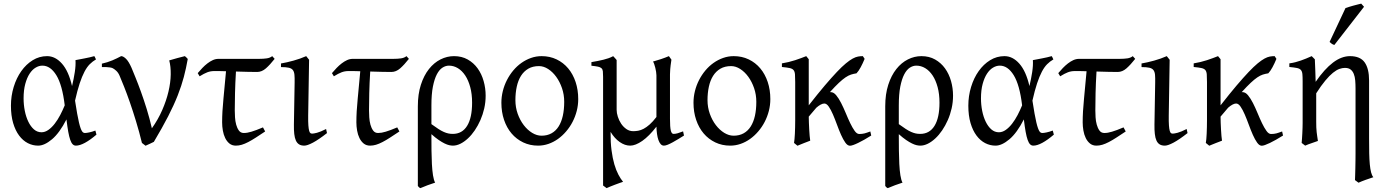

<svg xmlns="http://www.w3.org/2000/svg" viewBox="-20 -772 7491 1037"><path d="M204.1 -57.6Q223.1 -57.6 241.2 -70.3Q259.3 -83 275.4 -103.8Q291.5 -124.5 305.2 -150.6Q318.8 -176.8 329.6 -203.1Q316.4 -313.5 284.4 -365.5Q252.4 -417.5 209 -417.5Q190.4 -417.5 172.4 -406.7Q154.3 -396 139.9 -374Q125.5 -352.1 116.5 -318.8Q107.4 -285.6 107.4 -240.7Q107.4 -206.1 114 -173.1Q120.6 -140.1 133.1 -114.5Q145.5 -88.9 163.3 -73.2Q181.2 -57.6 204.1 -57.6ZM498.5 -451.2Q480 -440.4 464.8 -425.3Q449.7 -410.2 436.3 -384.8Q422.9 -359.4 410.4 -321.8Q397.9 -284.2 385.3 -228.5Q391.6 -187.5 396.7 -158.7Q401.9 -129.9 406.5 -110.6Q411.1 -91.3 415.3 -79.8Q419.4 -68.4 423.3 -62.7Q427.2 -57.1 431.2 -55.4Q435.1 -53.7 439 -53.7Q446.8 -53.7 462.2 -56.9Q477.5 -60.1 495.1 -66.9Q496.1 -62.5 497.6 -57.6Q499 -52.7 501 -44.9Q467.3 -16.1 439 -0.7Q410.6 14.6 390.1 14.6Q379.9 14.6 372.6 7.3Q365.2 0 359.4 -16.6Q353.5 -33.2 348.6 -60.3Q343.8 -87.4 338.9 -127Q301.8 -54.2 261 -19.8Q220.2 14.6 186 14.6Q156.7 14.6 130.1 1Q103.5 -12.7 83.3 -39.8Q63 -66.9 51 -107.4Q39.1 -147.9 39.1 -201.2Q39.1 -253.9 54 -302.5Q68.8 -351.1 95 -387.9Q121.1 -424.8 156.7 -446.8Q192.4 -468.8 234.4 -468.8Q278.8 -468.8 314.7 -428.2Q350.6 -387.7 369.1 -307.1Q378.4 -346.2 384 -382.6Q389.6 -418.9 387.7 -447.3Q398.4 -449.2 411.1 -451.7Q423.8 -454.1 437.5 -456.8Q451.2 -459.5 464.4 -462.4Q477.5 -465.3 489.3 -468.8Q493.2 -463.4 494.6 -459Q496.1 -454.6 498.5 -451.2Z M994.1 -453.6Q985.4 -403.8 972.9 -356.4Q960.4 -309.1 939.9 -256.8Q919.4 -204.6 888.2 -143.8Q856.9 -83 811 -5.9Q803.2 -1.5 789.3 4.6Q775.4 10.7 766.1 15.1L746.6 0Q731.9 -60.5 714.8 -116.5Q697.8 -172.4 681.4 -219.5Q665 -266.6 650.4 -303.2Q635.7 -339.8 626 -362.8Q618.7 -379.9 607.4 -390.1Q596.2 -400.4 587.4 -404.3Q582 -406.7 572.3 -408Q562.5 -409.2 553.2 -409.7Q542 -410.2 530.3 -409.7V-428.2Q561 -435.1 586.9 -446Q612.8 -457 634.3 -468.8Q645.5 -468.8 660.2 -454.8Q674.8 -440.9 690.4 -405.8Q698.2 -386.7 711.9 -353.3Q725.6 -319.8 741.2 -276.6Q756.8 -233.4 772.5 -182.9Q788.1 -132.3 800.3 -79.1Q834 -126.5 856.2 -177.5Q878.4 -228.5 889.9 -277.3Q901.4 -326.2 902.1 -369.6Q902.8 -413.1 894 -445.8Q916.5 -452.6 937.7 -458.3Q959 -463.9 978.5 -468.8Q982.4 -466.3 987.1 -461.2Q991.7 -456.1 994.1 -453.6Z M1412.1 -62Q1384.3 -43.5 1362.1 -29.1Q1339.8 -14.6 1321 -4.9Q1302.2 4.9 1285.9 9.8Q1269.5 14.6 1253.9 14.6Q1233.4 14.6 1219.2 3.2Q1205.1 -8.3 1196.3 -26.4Q1187.5 -44.4 1183.6 -66.9Q1179.7 -89.4 1179.7 -111.3Q1179.7 -168 1186.8 -238Q1193.8 -308.1 1200.7 -387.2Q1188 -387.7 1177 -387.9Q1166 -388.2 1157.2 -388.2H1137.2Q1117.2 -388.2 1099.9 -381.6Q1082.5 -375 1058.1 -359.9L1047.9 -377Q1059.6 -391.1 1072.8 -404.8Q1085.9 -418.5 1100.1 -429.4Q1114.3 -440.4 1129.4 -447.3Q1144.5 -454.1 1160.2 -454.1H1378.9Q1403.3 -454.1 1421.1 -456.8Q1439 -459.5 1450.2 -468.8L1463.4 -454.1Q1438.5 -422.4 1416.3 -402.8Q1394 -383.3 1368.7 -383.3Q1347.7 -383.3 1317.1 -384Q1286.6 -384.8 1254.4 -385.7Q1250.5 -321.3 1249.3 -269Q1248 -216.8 1248 -175.3Q1248 -159.7 1249.3 -138.7Q1250.5 -117.7 1255.6 -98.9Q1260.7 -80.1 1270.3 -66.9Q1279.8 -53.7 1296.9 -53.7Q1306.2 -53.7 1316.2 -55.4Q1326.2 -57.1 1338.4 -60.8Q1350.6 -64.5 1365.7 -70.1Q1380.9 -75.7 1400.4 -84Z M1746.1 -53.2Q1701.2 -18.1 1670.4 -1.7Q1639.6 14.6 1623.5 14.6Q1606.4 14.6 1595.5 7.8Q1584.5 1 1578.1 -12.9Q1571.8 -26.9 1569.3 -48.3Q1566.9 -69.8 1567.4 -99.1L1571.3 -326.7Q1571.8 -352.1 1570.3 -368.2Q1568.8 -384.3 1561.8 -393.6Q1554.7 -402.8 1539.6 -406.2Q1524.4 -409.7 1497.6 -409.7V-429.2Q1529.3 -434.6 1565.4 -444.6Q1601.6 -454.6 1633.8 -468.8L1649.4 -449.2L1644.5 -147.9Q1644 -114.3 1645.5 -94.7Q1647 -75.2 1649.9 -65.2Q1652.8 -55.2 1657 -52.7Q1661.1 -50.3 1666.5 -50.3Q1673.8 -50.3 1692.1 -54.9Q1710.4 -59.6 1741.2 -75.2Z M2137.2 -62Q2109.4 -43.5 2087.2 -29.1Q2064.9 -14.6 2046.1 -4.9Q2027.3 4.9 2011 9.8Q1994.6 14.6 1979 14.6Q1958.5 14.6 1944.3 3.2Q1930.2 -8.3 1921.4 -26.4Q1912.6 -44.4 1908.7 -66.9Q1904.8 -89.4 1904.8 -111.3Q1904.8 -168 1911.9 -238Q1918.9 -308.1 1925.8 -387.2Q1913.1 -387.7 1902.1 -387.9Q1891.1 -388.2 1882.3 -388.2H1862.3Q1842.3 -388.2 1825 -381.6Q1807.6 -375 1783.2 -359.9L1772.9 -377Q1784.7 -391.1 1797.9 -404.8Q1811 -418.5 1825.2 -429.4Q1839.4 -440.4 1854.5 -447.3Q1869.6 -454.1 1885.3 -454.1H2104Q2128.4 -454.1 2146.2 -456.8Q2164.1 -459.5 2175.3 -468.8L2188.5 -454.1Q2163.6 -422.4 2141.4 -402.8Q2119.1 -383.3 2093.8 -383.3Q2072.8 -383.3 2042.2 -384Q2011.7 -384.8 1979.5 -385.7Q1975.6 -321.3 1974.4 -269Q1973.1 -216.8 1973.1 -175.3Q1973.1 -159.7 1974.4 -138.7Q1975.6 -117.7 1980.7 -98.9Q1985.8 -80.1 1995.4 -66.9Q2004.9 -53.7 2022 -53.7Q2031.2 -53.7 2041.3 -55.4Q2051.3 -57.1 2063.5 -60.8Q2075.7 -64.5 2090.8 -70.1Q2106 -75.7 2125.5 -84Z M2310.1 -101.6Q2331.5 -85.9 2347.4 -75.7Q2363.3 -65.4 2376.5 -59.6Q2389.6 -53.7 2401.1 -51.3Q2412.6 -48.8 2425.3 -48.8Q2476.1 -48.8 2502.9 -92.3Q2529.8 -135.7 2529.8 -217.3Q2529.8 -264.2 2519.8 -301.3Q2509.8 -338.4 2492.7 -364.3Q2475.6 -390.1 2452.9 -403.8Q2430.2 -417.5 2404.8 -417.5Q2386.7 -417.5 2369.6 -406.5Q2352.5 -395.5 2339.4 -370.4Q2326.2 -345.2 2318.1 -304.2Q2310.1 -263.2 2310.1 -203.1ZM2603 -255.4Q2603 -220.2 2595.5 -186.8Q2587.9 -153.3 2574.7 -123.3Q2561.5 -93.3 2544.2 -67.9Q2526.9 -42.5 2507.1 -24.2Q2487.3 -5.9 2466.6 4.4Q2445.8 14.6 2426.3 14.6Q2417.5 14.6 2406.5 12.2Q2395.5 9.8 2381.3 2.9Q2367.2 -3.9 2349.6 -15.9Q2332 -27.8 2310.1 -47.4V-34.7Q2310.1 2.4 2310.5 41Q2311 79.6 2312.7 113.8Q2314.5 147.9 2318.6 174.6Q2322.8 201.2 2330.1 214.4Q2307.6 221.7 2289.3 228.5Q2271 235.4 2250.5 244.1Q2245.1 241.7 2242.9 239.3Q2240.7 236.8 2236.8 232.4V-197.8Q2236.8 -263.7 2253.2 -314.2Q2269.5 -364.7 2296.9 -399.2Q2324.2 -433.6 2359.4 -451.2Q2394.5 -468.8 2432.1 -468.8Q2474.1 -468.8 2506.1 -450.7Q2538.1 -432.6 2559.6 -402.8Q2581.1 -373 2592 -334.5Q2603 -295.9 2603 -255.4Z M3027.3 -222.2Q3027.3 -260.7 3015.4 -295.7Q3003.4 -330.6 2984.1 -357.2Q2964.8 -383.8 2940.4 -399.4Q2916 -415 2891.1 -415Q2857.4 -415 2833.3 -400.9Q2809.1 -386.7 2793.7 -362.1Q2778.3 -337.4 2771 -303.7Q2763.7 -270 2763.7 -231Q2763.7 -192.4 2776.1 -157.5Q2788.6 -122.6 2808.8 -96.2Q2829.1 -69.8 2854.2 -54.4Q2879.4 -39.1 2904.8 -39.1Q2935.5 -39.1 2958.7 -52Q2981.9 -64.9 2997.1 -88.9Q3012.2 -112.8 3019.8 -146.5Q3027.3 -180.2 3027.3 -222.2ZM3103 -236.8Q3103 -204.1 3095 -172.9Q3086.9 -141.6 3072.5 -113.8Q3058.1 -85.9 3037.8 -62.3Q3017.6 -38.6 2993.7 -21.5Q2969.7 -4.4 2942.4 5.1Q2915 14.6 2886.2 14.6Q2842.3 14.6 2805.7 -2.9Q2769 -20.5 2742.9 -51.3Q2716.8 -82 2702.4 -124.5Q2688 -167 2688 -216.8Q2688 -249 2695.8 -280.3Q2703.6 -311.5 2718 -339.6Q2732.4 -367.7 2752.2 -391.4Q2772 -415 2796.1 -432.1Q2820.3 -449.2 2847.9 -459Q2875.5 -468.8 2905.3 -468.8Q2949.7 -468.8 2986.3 -451.2Q3022.9 -433.6 3048.8 -402.6Q3074.7 -371.6 3088.9 -329.1Q3103 -286.6 3103 -236.8Z M3674.3 -40Q3659.7 -30.8 3644 -21.2Q3628.4 -11.7 3613.8 -3.7Q3599.1 4.4 3586.7 9.5Q3574.2 14.6 3565.9 14.6Q3555.7 14.6 3548.3 6.3Q3541 -2 3536.1 -15.9Q3531.2 -29.8 3528.6 -48.3Q3525.9 -66.9 3525.4 -87.9Q3485.8 -36.6 3449 -11Q3412.1 14.6 3383.8 14.6Q3355 14.6 3327.1 -4.9Q3299.3 -24.4 3277.8 -59.6V-56.6Q3277.3 -2.4 3283 40.3Q3288.6 83 3298.1 115.5Q3307.6 147.9 3320.1 171.4Q3332.5 194.8 3345.2 210Q3337.9 212.4 3325.4 216.8Q3313 221.2 3299.6 226.3Q3286.1 231.4 3274.2 236.3Q3262.2 241.2 3256.3 244.1L3237.3 230V-356.9Q3237.3 -376 3236.1 -386.7Q3234.9 -397.5 3228.8 -403.3Q3222.7 -409.2 3210 -411.9Q3197.3 -414.6 3174.3 -417V-436.5Q3193.4 -439.9 3209.2 -442.9Q3225.1 -445.8 3239.3 -449.5Q3253.4 -453.1 3266.4 -457.5Q3279.3 -461.9 3292 -468.8L3293.9 -466.3Q3296.4 -463.9 3299.3 -460.7Q3302.2 -457.5 3305.4 -453.9Q3308.6 -450.2 3310.5 -447.8V-178.7Q3310.5 -161.6 3316.9 -141.6Q3323.2 -121.6 3334.7 -104.2Q3346.2 -86.9 3362.8 -75.2Q3379.4 -63.5 3399.9 -63.5Q3413.1 -63.5 3427 -65.9Q3440.9 -68.4 3456.3 -76.4Q3471.7 -84.5 3488.8 -99.6Q3505.9 -114.7 3525.4 -140.1V-365.2Q3525.4 -373 3523.7 -384Q3522 -395 3519.3 -405.8Q3516.6 -416.5 3513.4 -425.8Q3510.3 -435.1 3506.8 -439.5Q3528.3 -445.3 3550.5 -452.9Q3572.8 -460.4 3592.8 -468.8L3606.4 -449.7Q3604.5 -437 3602.1 -419.2Q3599.6 -401.4 3598.6 -370.6V-130.9Q3598.6 -85.4 3603 -67.1Q3607.4 -48.8 3617.7 -48.8Q3628.4 -48.8 3640.9 -52.5Q3653.3 -56.2 3669.4 -62.5Z M4064.9 -222.2Q4064.9 -260.7 4053 -295.7Q4041 -330.6 4021.7 -357.2Q4002.4 -383.8 3978 -399.4Q3953.6 -415 3928.7 -415Q3895 -415 3870.8 -400.9Q3846.7 -386.7 3831.3 -362.1Q3815.9 -337.4 3808.6 -303.7Q3801.3 -270 3801.3 -231Q3801.3 -192.4 3813.7 -157.5Q3826.2 -122.6 3846.4 -96.2Q3866.7 -69.8 3891.8 -54.4Q3917 -39.1 3942.4 -39.1Q3973.1 -39.1 3996.3 -52Q4019.5 -64.9 4034.7 -88.9Q4049.8 -112.8 4057.4 -146.5Q4064.9 -180.2 4064.9 -222.2ZM4140.6 -236.8Q4140.6 -204.1 4132.6 -172.9Q4124.5 -141.6 4110.1 -113.8Q4095.7 -85.9 4075.4 -62.3Q4055.2 -38.6 4031.2 -21.5Q4007.3 -4.4 3980 5.1Q3952.6 14.6 3923.8 14.6Q3879.9 14.6 3843.3 -2.9Q3806.6 -20.5 3780.5 -51.3Q3754.4 -82 3740 -124.5Q3725.6 -167 3725.6 -216.8Q3725.6 -249 3733.4 -280.3Q3741.2 -311.5 3755.6 -339.6Q3770 -367.7 3789.8 -391.4Q3809.6 -415 3833.7 -432.1Q3857.9 -449.2 3885.5 -459Q3913.1 -468.8 3942.9 -468.8Q3987.3 -468.8 4023.9 -451.2Q4060.5 -433.6 4086.4 -402.6Q4112.3 -371.6 4126.5 -329.1Q4140.6 -286.6 4140.6 -236.8Z M4685.5 -40Q4665.5 -27.3 4647.7 -17.3Q4629.9 -7.3 4614.7 0Q4599.6 7.3 4588.4 11.2Q4577.1 15.1 4570.8 15.1Q4557.6 15.1 4545.7 -1.7Q4533.7 -18.6 4522.5 -43.9Q4511.2 -69.3 4500.5 -98.9Q4489.7 -128.4 4478.8 -153.8Q4467.8 -179.2 4456.3 -196Q4444.8 -212.9 4432.1 -212.9Q4423.3 -212.9 4412.1 -206.8Q4400.9 -200.7 4389.2 -190.4L4348.1 -142.1Q4348.1 -127.9 4348.9 -109.6Q4349.6 -91.3 4350.6 -72.8Q4351.6 -54.2 4353 -38.1Q4354.5 -22 4356 -12.2Q4349.6 -9.8 4340.8 -6.3Q4332 -2.9 4322.5 0.7Q4313 4.4 4303.7 8.3Q4294.4 12.2 4287.1 15.1L4268.6 0Q4270 -7.8 4271.2 -20.8Q4272.5 -33.7 4273.2 -49.8Q4273.9 -65.9 4274.4 -84.7Q4274.9 -103.5 4274.9 -123V-328.6Q4274.9 -355.5 4273.7 -370.6Q4272.5 -385.7 4265.9 -393.6Q4259.3 -401.4 4244.6 -404.5Q4230 -407.7 4203.1 -410.2V-429.7Q4221.2 -432.6 4239.5 -437Q4257.8 -441.4 4274.9 -447Q4292 -452.6 4307.1 -458.3Q4322.3 -463.9 4334.5 -468.8L4348.1 -452.1V-203.1Q4397 -265.6 4434.3 -309.6Q4471.7 -353.5 4499.8 -383.1Q4527.8 -412.6 4548.6 -429.7Q4569.3 -446.8 4585.4 -455.6Q4601.6 -464.4 4614.5 -466.6Q4627.4 -468.8 4640.1 -468.8Q4643.6 -464.4 4645.5 -460.9L4648.9 -455.6Q4649.4 -454.6 4649.9 -454.1Q4640.1 -430.2 4628.7 -408.9Q4617.2 -387.7 4606 -376Q4589.8 -373.5 4576.2 -369.1Q4562.5 -364.7 4546.6 -354Q4530.8 -343.3 4510.7 -324.5Q4490.7 -305.7 4462.4 -274.4H4466.8Q4482.4 -274.4 4496.3 -257.6Q4510.3 -240.7 4522.9 -215.8Q4535.6 -190.9 4547.9 -161.4Q4560.1 -131.8 4572 -106.9Q4584 -82 4595.9 -65.2Q4607.9 -48.3 4620.6 -48.3Q4628.9 -48.3 4635.7 -49.1Q4642.6 -49.8 4649.4 -51.5Q4656.2 -53.2 4663.6 -55.9Q4670.9 -58.6 4680.7 -62Z M4834.5 -101.6Q4856 -85.9 4871.8 -75.7Q4887.7 -65.4 4900.9 -59.6Q4914.1 -53.7 4925.5 -51.3Q4937 -48.8 4949.7 -48.8Q5000.5 -48.8 5027.3 -92.3Q5054.2 -135.7 5054.2 -217.3Q5054.2 -264.2 5044.2 -301.3Q5034.2 -338.4 5017.1 -364.3Q5000 -390.1 4977.3 -403.8Q4954.6 -417.5 4929.2 -417.5Q4911.1 -417.5 4894 -406.5Q4877 -395.5 4863.8 -370.4Q4850.6 -345.2 4842.5 -304.2Q4834.5 -263.2 4834.5 -203.1ZM5127.4 -255.4Q5127.4 -220.2 5119.9 -186.8Q5112.3 -153.3 5099.1 -123.3Q5085.9 -93.3 5068.6 -67.9Q5051.3 -42.5 5031.5 -24.2Q5011.7 -5.9 4991 4.4Q4970.2 14.6 4950.7 14.6Q4941.9 14.6 4930.9 12.2Q4919.9 9.8 4905.8 2.9Q4891.6 -3.9 4874 -15.9Q4856.4 -27.8 4834.5 -47.4V-34.7Q4834.5 2.4 4835 41Q4835.4 79.6 4837.2 113.8Q4838.9 147.9 4843 174.6Q4847.2 201.2 4854.5 214.4Q4832 221.7 4813.7 228.5Q4795.4 235.4 4774.9 244.1Q4769.5 241.7 4767.3 239.3Q4765.1 236.8 4761.2 232.4V-197.8Q4761.2 -263.7 4777.6 -314.2Q4793.9 -364.7 4821.3 -399.2Q4848.6 -433.6 4883.8 -451.2Q4918.9 -468.8 4956.5 -468.8Q4998.5 -468.8 5030.5 -450.7Q5062.5 -432.6 5084 -402.8Q5105.5 -373 5116.5 -334.5Q5127.4 -295.9 5127.4 -255.4Z M5375 -57.6Q5394 -57.6 5412.1 -70.3Q5430.2 -83 5446.3 -103.8Q5462.4 -124.5 5476.1 -150.6Q5489.7 -176.8 5500.5 -203.1Q5487.3 -313.5 5455.3 -365.5Q5423.3 -417.5 5379.9 -417.5Q5361.3 -417.5 5343.3 -406.7Q5325.2 -396 5310.8 -374Q5296.4 -352.1 5287.4 -318.8Q5278.3 -285.6 5278.3 -240.7Q5278.3 -206.1 5284.9 -173.1Q5291.5 -140.1 5304 -114.5Q5316.4 -88.9 5334.2 -73.2Q5352.1 -57.6 5375 -57.6ZM5669.4 -451.2Q5650.9 -440.4 5635.7 -425.3Q5620.6 -410.2 5607.2 -384.8Q5593.8 -359.4 5581.3 -321.8Q5568.8 -284.2 5556.2 -228.5Q5562.5 -187.5 5567.6 -158.7Q5572.8 -129.9 5577.4 -110.6Q5582 -91.3 5586.2 -79.8Q5590.3 -68.4 5594.2 -62.7Q5598.1 -57.1 5602.1 -55.4Q5606 -53.7 5609.9 -53.7Q5617.7 -53.7 5633.1 -56.9Q5648.4 -60.1 5666 -66.9Q5667 -62.5 5668.5 -57.6Q5669.9 -52.7 5671.9 -44.9Q5638.2 -16.1 5609.9 -0.7Q5581.5 14.6 5561 14.6Q5550.8 14.6 5543.5 7.3Q5536.1 0 5530.3 -16.6Q5524.4 -33.2 5519.5 -60.3Q5514.6 -87.4 5509.8 -127Q5472.7 -54.2 5431.9 -19.8Q5391.1 14.6 5356.9 14.6Q5327.6 14.6 5301 1Q5274.4 -12.7 5254.2 -39.8Q5233.9 -66.9 5221.9 -107.4Q5210 -147.9 5210 -201.2Q5210 -253.9 5224.9 -302.5Q5239.7 -351.1 5265.9 -387.9Q5292 -424.8 5327.6 -446.8Q5363.3 -468.8 5405.3 -468.8Q5449.7 -468.8 5485.6 -428.2Q5521.5 -387.7 5540 -307.1Q5549.3 -346.2 5554.9 -382.6Q5560.5 -418.9 5558.6 -447.3Q5569.3 -449.2 5582 -451.7Q5594.7 -454.1 5608.4 -456.8Q5622.1 -459.5 5635.3 -462.4Q5648.4 -465.3 5660.2 -468.8Q5664.1 -463.4 5665.5 -459Q5667 -454.6 5669.4 -451.2Z M6060.1 -62Q6032.2 -43.5 6010 -29.1Q5987.8 -14.6 5969 -4.9Q5950.2 4.9 5933.8 9.8Q5917.5 14.6 5901.9 14.6Q5881.3 14.6 5867.2 3.2Q5853 -8.3 5844.2 -26.4Q5835.4 -44.4 5831.5 -66.9Q5827.6 -89.4 5827.6 -111.3Q5827.6 -168 5834.7 -238Q5841.8 -308.1 5848.6 -387.2Q5835.9 -387.7 5825 -387.9Q5814 -388.2 5805.2 -388.2H5785.2Q5765.1 -388.2 5747.8 -381.6Q5730.5 -375 5706.1 -359.9L5695.8 -377Q5707.5 -391.1 5720.7 -404.8Q5733.9 -418.5 5748 -429.4Q5762.2 -440.4 5777.3 -447.3Q5792.5 -454.1 5808.1 -454.1H6026.9Q6051.3 -454.1 6069.1 -456.8Q6086.9 -459.5 6098.1 -468.8L6111.3 -454.1Q6086.4 -422.4 6064.2 -402.8Q6042 -383.3 6016.6 -383.3Q5995.6 -383.3 5965.1 -384Q5934.6 -384.8 5902.3 -385.7Q5898.4 -321.3 5897.2 -269Q5896 -216.8 5896 -175.3Q5896 -159.7 5897.2 -138.7Q5898.4 -117.7 5903.6 -98.9Q5908.7 -80.1 5918.2 -66.9Q5927.7 -53.7 5944.8 -53.7Q5954.1 -53.7 5964.1 -55.4Q5974.1 -57.1 5986.3 -60.8Q5998.5 -64.5 6013.7 -70.1Q6028.8 -75.7 6048.3 -84Z M6394 -53.2Q6349.1 -18.1 6318.4 -1.7Q6287.6 14.6 6271.5 14.6Q6254.4 14.6 6243.4 7.8Q6232.4 1 6226.1 -12.9Q6219.7 -26.9 6217.3 -48.3Q6214.8 -69.8 6215.3 -99.1L6219.2 -326.7Q6219.7 -352.1 6218.3 -368.2Q6216.8 -384.3 6209.7 -393.6Q6202.6 -402.8 6187.5 -406.2Q6172.4 -409.7 6145.5 -409.7V-429.2Q6177.2 -434.6 6213.4 -444.6Q6249.5 -454.6 6281.7 -468.8L6297.4 -449.2L6292.5 -147.9Q6292 -114.3 6293.5 -94.7Q6294.9 -75.2 6297.9 -65.2Q6300.8 -55.2 6304.9 -52.7Q6309.1 -50.3 6314.5 -50.3Q6321.8 -50.3 6340.1 -54.9Q6358.4 -59.6 6389.2 -75.2Z M6909.7 -40Q6889.6 -27.3 6871.8 -17.3Q6854 -7.3 6838.9 0Q6823.7 7.3 6812.5 11.2Q6801.3 15.1 6794.9 15.1Q6781.7 15.1 6769.8 -1.7Q6757.8 -18.6 6746.6 -43.9Q6735.4 -69.3 6724.6 -98.9Q6713.9 -128.4 6702.9 -153.8Q6691.9 -179.2 6680.4 -196Q6668.9 -212.9 6656.2 -212.9Q6647.5 -212.9 6636.2 -206.8Q6625 -200.7 6613.3 -190.4L6572.3 -142.1Q6572.3 -127.9 6573 -109.6Q6573.7 -91.3 6574.7 -72.8Q6575.7 -54.2 6577.1 -38.1Q6578.6 -22 6580.1 -12.2Q6573.7 -9.8 6564.9 -6.3Q6556.2 -2.9 6546.6 0.7Q6537.1 4.4 6527.8 8.3Q6518.6 12.2 6511.2 15.1L6492.7 0Q6494.1 -7.8 6495.4 -20.8Q6496.6 -33.7 6497.3 -49.8Q6498 -65.9 6498.5 -84.7Q6499 -103.5 6499 -123V-328.6Q6499 -355.5 6497.8 -370.6Q6496.6 -385.7 6490 -393.6Q6483.4 -401.4 6468.8 -404.5Q6454.1 -407.7 6427.2 -410.2V-429.7Q6445.3 -432.6 6463.6 -437Q6481.9 -441.4 6499 -447Q6516.1 -452.6 6531.2 -458.3Q6546.4 -463.9 6558.6 -468.8L6572.3 -452.1V-203.1Q6621.1 -265.6 6658.4 -309.6Q6695.8 -353.5 6723.9 -383.1Q6752 -412.6 6772.7 -429.7Q6793.5 -446.8 6809.6 -455.6Q6825.7 -464.4 6838.6 -466.6Q6851.6 -468.8 6864.3 -468.8Q6867.7 -464.4 6869.6 -460.9L6873 -455.6Q6873.5 -454.6 6874 -454.1Q6864.3 -430.2 6852.8 -408.9Q6841.3 -387.7 6830.1 -376Q6814 -373.5 6800.3 -369.1Q6786.6 -364.7 6770.8 -354Q6754.9 -343.3 6734.9 -324.5Q6714.8 -305.7 6686.5 -274.4H6690.9Q6706.5 -274.4 6720.5 -257.6Q6734.4 -240.7 6747.1 -215.8Q6759.8 -190.9 6772 -161.4Q6784.2 -131.8 6796.1 -106.9Q6808.1 -82 6820.1 -65.2Q6832 -48.3 6844.7 -48.3Q6853 -48.3 6859.9 -49.1Q6866.7 -49.8 6873.5 -51.5Q6880.4 -53.2 6887.7 -55.9Q6895 -58.6 6904.8 -62Z M7271.5 -468.8Q7326.7 -468.8 7350.6 -435.1Q7374.5 -401.4 7374.5 -336.9V-23.9Q7374.5 21 7375.2 55.7Q7376 90.3 7378.4 116Q7380.9 141.6 7385.3 158.7Q7389.6 175.8 7397.5 185.1Q7376.5 191.9 7355.5 199.5Q7334.5 207 7317.4 214.8L7298.3 200.7Q7298.8 190.9 7299.3 173.1Q7299.8 155.3 7300.3 134.8Q7300.8 114.3 7301 94Q7301.3 73.7 7301.3 59.6V-293Q7301.3 -316.9 7299.6 -337.4Q7297.9 -357.9 7291.7 -373Q7285.6 -388.2 7274.4 -396.7Q7263.2 -405.3 7244.1 -405.3Q7230 -405.3 7214.1 -399.7Q7198.2 -394 7179.4 -378.9Q7160.6 -363.8 7138.2 -336.9Q7115.7 -310.1 7088.9 -268.1V-115.2Q7088.9 -98.1 7089.4 -84.5Q7089.8 -70.8 7091.3 -58.6Q7092.8 -46.4 7094.5 -34.7Q7096.2 -22.9 7098.1 -10.7Q7081.5 -4.4 7064.2 1.2Q7046.9 6.8 7029.3 14.6L7010.3 0Q7011.2 -9.8 7012.2 -23.7Q7013.2 -37.6 7013.9 -52.5Q7014.6 -67.4 7015.1 -81.8Q7015.6 -96.2 7015.6 -107.4V-332.5Q7015.6 -357.9 7014.2 -372.3Q7012.7 -386.7 7005.9 -394.3Q6999 -401.9 6984.6 -404.8Q6970.2 -407.7 6943.8 -410.2V-429.7Q6961.4 -432.1 6976.3 -436Q6991.2 -439.9 7005.4 -444.8Q7019.5 -449.7 7033.9 -455.6Q7048.3 -461.4 7064.5 -468.8L7081.5 -451.7Q7083 -417.5 7084 -390.6L7085.9 -330.1Q7133.8 -399.4 7179.7 -434.1Q7225.6 -468.8 7271.5 -468.8ZM7187 -529.3Q7183.1 -530.3 7180.2 -531.5Q7177.2 -532.7 7174.3 -534.7Q7171.4 -536.6 7168.5 -539.1Q7165.5 -541.5 7161.1 -545.4L7247.1 -728.5Q7254.9 -731.4 7265.6 -734.6Q7276.4 -737.8 7288.1 -741.2Q7299.8 -744.6 7311.3 -747.3Q7322.8 -750 7332 -752.4L7347.2 -735.4Z"/></svg>

Font: Noto Serif Devanagari
Style: Regular
Weight: 400
Designer: Monotype Design Team
Foundry: Monotype Imaging Inc.
Version: Version 1.01